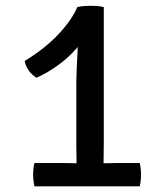

<svg xmlns="http://www.w3.org/2000/svg" viewBox="-20 -658 580 678"><path d="M346.5 -148Q346.5 -128 346 -110Q345.5 -92 345.5 -71V-39H250.5V-71Q250.5 -92 250 -110Q249.5 -128 249.5 -148V-371Q249.5 -387.5 251 -418Q252.5 -448.5 254 -479.5Q255.5 -510.5 255 -528.5L253 -633Q266 -636 278 -636.8Q290 -637.5 300 -637.5Q311 -637.5 322.2 -636.8Q333.5 -636 346.5 -633ZM194 -82.5Q204.5 -82.5 223.5 -82Q242.5 -81.5 252.5 -81.5H343.5Q354 -81.5 373.8 -82Q393.5 -82.5 403.5 -82.5H473.5Q478 -62.5 478 -41Q478 -21 473.5 0H101.5Q97 -21.5 97 -41Q97 -62.5 101.5 -82.5ZM67 -442.5Q139.5 -487 186.8 -537.5Q234 -588 253 -633L290 -553.5Q277.5 -517.5 248.2 -484.8Q219 -452 182.2 -425.8Q145.5 -399.5 109 -383.5Q93.5 -392.5 82.2 -408Q71 -423.5 67 -442.5Z"/></svg>

Font: Signika Negative
Style: Regular
Weight: 400
Designer: Anna Giedry
Foundry: Anna Giedry
Version: Version 2.001